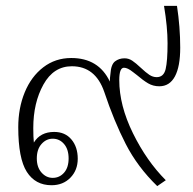

<svg xmlns="http://www.w3.org/2000/svg" viewBox="-20 -619 655 652"><path d="M334 -307Q304 -394 224 -394Q162 -394 127.5 -332Q93 -270 93 -184Q93 -153 95 -135Q117 -171 164 -171Q201 -171 222.5 -145.5Q244 -120 244 -80Q244 -41 219 -15.5Q194 10 155 10Q100 10 71 -35.5Q42 -81 42 -187Q42 -252 64 -305.5Q86 -359 127 -390.5Q168 -422 222 -422Q315 -422 353 -342Q353 -354 355 -368Q357 -400 370.5 -410.5Q384 -421 403 -421Q417 -421 429 -413Q441 -405 458 -389Q475 -373 487 -365Q499 -357 512 -357Q536 -357 542.5 -384.5Q549 -412 549 -472Q549 -527 537 -599H581Q592 -527 592 -457Q592 -393 574 -359.5Q556 -326 521 -326Q500 -326 483 -336Q466 -346 445 -364Q442 -366 432 -374Q422 -382 414.5 -385.5Q407 -389 401 -389Q385 -389 385 -347Q385 -261 431.5 -166.5Q478 -72 543 -7L514 13Q447 -52 407 -130Q367 -208 334 -307ZM213 -81Q213 -112 197.5 -130Q182 -148 159 -148Q137 -148 121 -130Q105 -112 105 -81Q105 -51 121 -33Q137 -15 159 -15Q182 -15 197.5 -32.5Q213 -50 213 -81Z"/></svg>

Font: Taviraj ExtraLight
Style: Regular
Weight: 275
Designer: Katatrad Team
Foundry: CadsonDemak
Version: Version 1.001